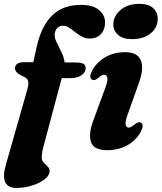

<svg xmlns="http://www.w3.org/2000/svg" viewBox="-33 -742 813 966"><path d="M42.5 -398.5Q42.5 -412 53.2 -420.5Q64 -429 85 -429H134.5L152 -508Q174.5 -609 228.2 -663.2Q282 -717.5 375.5 -717.5Q435 -717.5 465.2 -691.5Q495.5 -665.5 495.5 -630Q495.5 -592.5 474.2 -570.2Q453 -548 418.5 -548Q397.5 -548 379.5 -557.8Q361.5 -567.5 345.5 -580.2Q329.5 -593 314.5 -602.8Q299.5 -612.5 284.5 -612.5Q251.5 -612.5 243 -576.5Q239 -557 250.2 -532.8Q261.5 -508.5 275.2 -481.8Q289 -455 292 -428L352 -427.5Q374 -427.5 386 -421.2Q398 -415 398 -398.5Q398 -378 377 -363.5Q356 -349 322 -349H277.5L184 2Q180 17.5 178.5 29.2Q177 41 177 49.5Q177 66 186.8 76Q196.5 86 206.5 95.2Q216.5 104.5 216.5 119Q216.5 140.5 192 159.8Q167.5 179 129.2 191.2Q91 203.5 49.5 203.5Q-37 203.5 -3 85.5L103.5 -288.5Q113 -321.5 107.8 -336.5Q102.5 -351.5 79.5 -359.5Q56.5 -371 49.5 -380Q42.5 -389 42.5 -398.5ZM631.5 -545Q584.5 -545 560.2 -567.2Q536 -589.5 537 -621.5Q538 -660.5 573.2 -691.5Q608.5 -722.5 668.5 -722.5Q717 -722.5 739.5 -699.5Q762 -676.5 760.5 -645Q759.5 -602 724.2 -573.5Q689 -545 631.5 -545ZM608.5 -164Q596 -128 599.5 -114Q603 -100 614 -100Q626 -100 644 -115.5Q655 -124.5 662 -126.5Q669 -128.5 675.5 -125Q694 -115.5 675.5 -79.5Q653.5 -37.5 609.2 -12Q565 13.5 506.5 13.5Q440 13.5 425.5 -25.5Q411 -64.5 434.5 -130.5L497.5 -302Q510.5 -337.5 507 -351.8Q503.5 -366 492 -366Q480 -366 462 -350.5Q451 -341.5 444 -339.5Q437 -337.5 430.5 -341Q412 -350.5 430.5 -386.5Q452.5 -428 496 -453.8Q539.5 -479.5 597 -479.5Q656.5 -479.5 674.5 -440.8Q692.5 -402 667.5 -329.5Z"/></svg>

Font: Fraunces 9pt
Style: Bold Italic
Weight: 700
Italic angle: -16°
Version: Version 1.000;[b76b70a41]